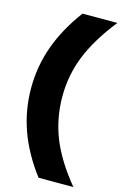

<svg xmlns="http://www.w3.org/2000/svg" viewBox="-134 -790 647 1014"><g transform="rotate(15 189.5 -283.5)"><path d="M185.5 165Q103.5 56.6 64.2 -53.7Q24.9 -164.1 24.9 -283.2Q24.9 -402.3 64.7 -512.9Q104.5 -623.5 185.5 -732.4H376Q281.7 -613.3 238.8 -506.6Q195.8 -399.9 195.8 -283.2Q195.8 -164.6 238 -57.9Q280.3 48.8 376 165Z"/></g></svg>

Font: Schibsted Grotesk Black
Style: Regular
Weight: 900
Designer: Bakken & Baeck AS, Henrik Kongsvoll
Foundry: Schibsted ASA
Version: Version 1.100;gftools[0.9.25]